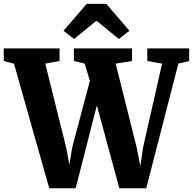

<svg xmlns="http://www.w3.org/2000/svg" viewBox="-38 -1000 1025 1020"><path d="M-18 -676V-743H278.5V-676L202.5 -662L313 -218.5L330.5 -125.5L346 -218.5L439.5 -570.5L412 -662L354.5 -676V-743H663.5V-676L576.5 -662L687.5 -218.5L707.5 -117.5L722.5 -218.5L823 -662L744.5 -676V-743H967V-676L909.5 -662L739 0H596L476.5 -440L364 0H223.5L36.5 -661.5ZM355.5 -793 299.5 -836.5 422.5 -979.5H527L649.5 -836.5L593.5 -793L474.5 -890Z"/></svg>

Font: Merriweather 24pt SemiCondensed Black
Style: Regular
Weight: 900
Width: 4
Designer: Eben Sorkin
Foundry: Eben Sorkin
Version: Version 2.100